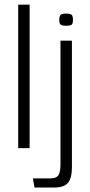

<svg xmlns="http://www.w3.org/2000/svg" viewBox="-20 -648 394 840"><path d="M59.6 -627.7H109.6V0H59.6ZM131.1 172.5 123.8 132.5H199.5Q227.1 132.5 235.8 118Q244.6 103.5 244.6 72.2V-470H294.6V84Q294.6 130.5 277.7 151.5Q260.8 172.5 215.9 172.5ZM269.6 -535.4Q250.6 -535.4 245 -540.5Q239.3 -545.7 239.3 -561.2Q239.3 -576.8 245 -582.7Q250.6 -588.5 269.6 -588.5Q288.8 -588.5 294 -582.7Q299.2 -576.8 299.2 -561.2Q299.2 -545.7 294 -540.5Q288.8 -535.4 269.6 -535.4Z"/></svg>

Font: Smooch Sans Thin
Style: Regular
Weight: 100
Designer: Robert E. Leuschke
Foundry: Robert E. Leuschke
Version: Version 1.010